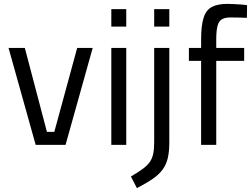

<svg xmlns="http://www.w3.org/2000/svg" viewBox="-20 -747 1296 990"><path d="M164 0 24 -500H108L222 -67H260L378 -500H458L318 0Z M554 0V-500H631V0ZM554 -610V-700H631V-610Z M686 223 655 163Q693 141 716.5 123.5Q740 106 752.5 88Q765 70 770 46Q775 22 775 -14V-500H853V-13Q853 33 845.5 66.5Q838 100 819.5 126Q801 152 768.5 174.5Q736 197 686 223ZM775 -610V-700H853V-610Z M1017 0V-433H954V-500H1017V-544Q1017 -616 1030 -656Q1043 -696 1073 -711.5Q1103 -727 1152 -727Q1164 -727 1185 -726Q1206 -725 1226 -723.5Q1246 -722 1254 -720L1253 -655Q1235 -656 1209.5 -656.5Q1184 -657 1168 -657Q1140 -657 1124 -647.5Q1108 -638 1101.5 -613Q1095 -588 1095 -543V-500H1239V-433H1095V0Z"/></svg>

Font: Cairo
Style: Regular
Weight: 400
Designer: Mohamed Gaber, Accademia di Belle Arti di Urbino
Foundry: Kief Type Foundry, Accademia di Belle Arti di Urbino
Version: Version 3.120